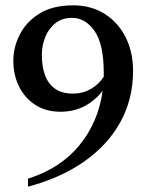

<svg xmlns="http://www.w3.org/2000/svg" viewBox="-20 -690 554 720"><path d="M85 10V-20Q206 -58 277.5 -145Q349 -232 365 -350Q338 -314 298 -292.5Q258 -271 207 -271Q153 -271 113.5 -296Q74 -321 52 -364.5Q30 -408 30 -462Q30 -514 55 -562Q80 -610 129.5 -640Q179 -670 254 -670Q322 -670 372.5 -638Q423 -606 451 -550.5Q479 -495 479 -424Q479 -318 431 -231.5Q383 -145 294.5 -83.5Q206 -22 85 10ZM137 -485Q137 -414 166 -376.5Q195 -339 253 -339Q290 -339 320 -356Q350 -373 369 -402Q369 -409 369 -417Q369 -525 334.5 -574Q300 -623 251 -623Q212 -623 187 -602.5Q162 -582 149.5 -550.5Q137 -519 137 -485Z"/></svg>

Font: Spectral Medium
Style: Regular
Weight: 500
Designer: Jean-Baptiste Levee
Foundry: Production Type
Version: Version 2.001